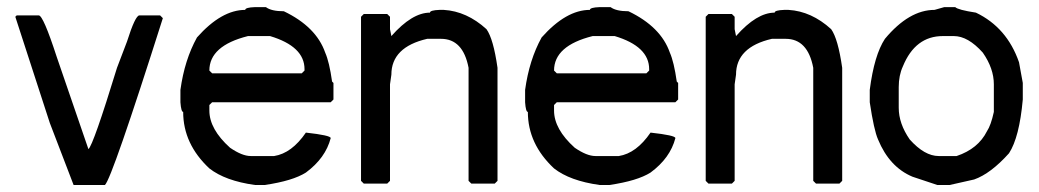

<svg xmlns="http://www.w3.org/2000/svg" viewBox="-20 -528 2945 544"><path d="M89.8 -484.4Q102.5 -484.4 140.6 -367.2L230.5 -105.5Q244.1 -116.2 311.5 -335.9L339.8 -410.2Q363.3 -484.4 375 -484.4H433.6L441.4 -476.6Q296.9 -21.5 277.3 -3.9H188.5L121.1 -179.7L23.4 -480.5L27.3 -484.4Z M702.1 -507.8H733.4Q749 -496.1 784.2 -496.1Q876 -452.1 901.4 -378.9Q913.1 -352.5 920.9 -296.9L924.8 -293V-246.1L917 -238.3H581.1L573.2 -230.5V-214.8Q573.2 -162.1 631.8 -109.4Q666 -85.9 690.4 -85.9H756.8Q806.6 -93.8 846.7 -152.3Q917 -144.5 917 -136.7Q902.3 -80.1 846.7 -39.1Q809.6 -15.6 730.5 -3.9H702.1Q618.2 -15.6 573.2 -50.8Q499 -120.1 499 -210.9Q493.2 -210.9 491.2 -238.3V-273.4Q502.9 -358.4 538.1 -421.9Q607.4 -500 674.8 -500Q674.8 -506.8 702.1 -507.8ZM573.2 -328.1 581.1 -320.3H835L842.8 -328.1V-332Q842.8 -396.5 745.1 -425.8H682.6Q573.2 -398.4 573.2 -328.1Z M1225.6 -500H1237.3Q1302.7 -496.1 1358.4 -445.3Q1377.9 -418 1389.6 -335.9V-15.6L1381.8 -7.8H1315.4L1307.6 -15.6V-335.9Q1292 -418 1229.5 -418H1190.4Q1088.9 -394.5 1088.9 -316.4L1085 -289.1V-15.6L1077.1 -7.8H1010.7L1002.9 -15.6V-480.5L1010.7 -488.3H1077.1L1085 -480.5V-445.3L1088.9 -425.8Q1147.5 -492.2 1198.2 -492.2Q1198.2 -499 1225.6 -500Z M1678.7 -507.8H1710Q1725.6 -496.1 1760.7 -496.1Q1852.5 -452.1 1877.9 -378.9Q1889.6 -352.5 1897.5 -296.9L1901.4 -293V-246.1L1893.6 -238.3H1557.6L1549.8 -230.5V-214.8Q1549.8 -162.1 1608.4 -109.4Q1642.6 -85.9 1667 -85.9H1733.4Q1783.2 -93.8 1823.2 -152.3Q1893.6 -144.5 1893.6 -136.7Q1878.9 -80.1 1823.2 -39.1Q1786.1 -15.6 1707 -3.9H1678.7Q1594.7 -15.6 1549.8 -50.8Q1475.6 -120.1 1475.6 -210.9Q1469.7 -210.9 1467.8 -238.3V-273.4Q1479.5 -358.4 1514.6 -421.9Q1584 -500 1651.4 -500Q1651.4 -506.8 1678.7 -507.8ZM1549.8 -328.1 1557.6 -320.3H1811.5L1819.3 -328.1V-332Q1819.3 -396.5 1721.7 -425.8H1659.2Q1549.8 -398.4 1549.8 -328.1Z M2202.1 -500H2213.9Q2279.3 -496.1 2335 -445.3Q2354.5 -418 2366.2 -335.9V-15.6L2358.4 -7.8H2292L2284.2 -15.6V-335.9Q2268.6 -418 2206.1 -418H2167Q2065.4 -394.5 2065.4 -316.4L2061.5 -289.1V-15.6L2053.7 -7.8H1987.3L1979.5 -15.6V-480.5L1987.3 -488.3H2053.7L2061.5 -480.5V-445.3L2065.4 -425.8Q2124 -492.2 2174.8 -492.2Q2174.8 -499 2202.1 -500Z M2655.3 -507.8H2686.5Q2694.3 -500 2745.1 -492.2Q2833 -450.2 2867.2 -351.6Q2874.5 -309.6 2877.9 -293V-246.1Q2868.2 -138.7 2838.9 -93.8Q2787.1 -36.1 2740.2 -19.5L2670.9 -3.9H2635.7L2565.4 -27.3Q2500 -54.7 2467.8 -132.8Q2456.1 -159.2 2444.3 -238.3V-273.4Q2457 -372.1 2487.3 -418Q2555.7 -500 2627.9 -500Q2627.9 -500 2655.3 -507.8ZM2526.4 -281.2V-222.7Q2526.4 -177.7 2557.6 -132.8Q2599.6 -85.9 2639.6 -85.9H2690.4Q2751.5 -106.4 2776.4 -156.2Q2787.6 -172.9 2795.9 -210.9V-289.1Q2795.9 -334 2764.6 -378.9Q2722.7 -425.8 2682.6 -425.8H2651.4Q2573.2 -425.8 2538.1 -339.8Q2526.4 -314.5 2526.4 -281.2Z"/></svg>

Font: LaylaThuluth
Style: Regular
Weight: 400
Version: Version 2.0